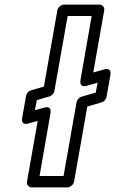

<svg xmlns="http://www.w3.org/2000/svg" viewBox="-20 -795 504 840"><path d="M360 -420 407 -433 399 -390 337 -372C326 -369 317 -358 315 -348L258 -25H153L201 -300C201 -302 208 -334 173 -324L133 -313L141 -357L196 -373C207 -376 216 -387 218 -397L276 -725H381L332 -444C332 -442 325 -410 360 -420ZM388 -478 436 -750C438 -761 430 -775 415 -775H260C249 -775 234 -765 231 -750L172 -416L116 -400C105 -397 96 -387 94 -376L77 -279C71 -244 103 -254 105 -255L145 -266L98 0C96 11 104 25 119 25H274C285 25 301 15 304 0L362 -329L424 -347C435 -350 444 -360 446 -371L463 -467C469 -502 437 -492 435 -491Z"/></svg>

Font: Asimov
Style: WidOuIt
Weight: 500
Designer: Google
Version: Version 2.000980; 2014